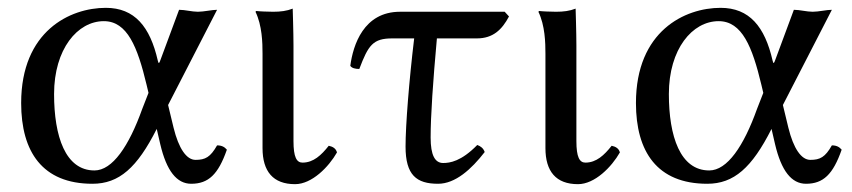

<svg xmlns="http://www.w3.org/2000/svg" viewBox="-20 -459 2175 490"><path d="M409 -191 534 -434C521 -434 500 -429 485 -429C470 -429 452 -434 437 -434L389.5 -306C386.7 -298.5 385.1 -294 382.8 -304C363 -391 323.5 -439 250 -439C159 -439 34 -380 34 -196C34 -72 88 10 216 10C284 10 330 -31 380 -130L389 -91C405 -23 431 10 468 10C512 10 537 -14 559 -77C553 -84 546 -88 534 -88C517 -58 504 -51 479 -51C456 -51 436 -80 423 -133ZM359 -222 343 -181C309 -86 267 -24 221 -24C147 -24 118 -111 118 -219C118 -334 178 -405 245 -405C305 -405 331 -339 354 -243Z M650 -322V-81C650 -21.5 677 11 733 11C776 11 819 -33 840 -70C837.4 -79.9 829.6 -84.8 819 -87C800 -63 780 -44 752 -44C737 -44 729 -58 729 -99V-343C729 -375 727 -437 727 -437C712 -431 696 -429 677 -429C665 -429 640 -430 634 -431L632 -429C649 -394 650 -350 650 -322Z M1001 -429C908 -429 881 -344 874 -291C878 -285 887 -283 897 -283C920 -344 932 -361 981 -361H1037C1024 -253 1015 -139 1015 -85C1015 -12 1043 10 1098 10C1142 10 1183 -27 1217 -71C1213.6 -80.7 1206.7 -85.9 1198 -89C1157 -47 1128 -43 1111 -43C1090 -43 1079 -63 1079 -108C1079 -163 1085 -251 1095 -361H1197C1238 -361 1261 -383 1279 -417L1268 -429Z M1372 -322V-81C1372 -21.5 1399 11 1455 11C1498 11 1541 -33 1562 -70C1559.4 -79.9 1551.6 -84.8 1541 -87C1522 -63 1502 -44 1474 -44C1459 -44 1451 -58 1451 -99V-343C1451 -375 1449 -437 1449 -437C1434 -431 1418 -429 1399 -429C1387 -429 1362 -430 1356 -431L1354 -429C1371 -394 1372 -350 1372 -322Z M1978 -191 2103 -434C2090 -434 2069 -429 2054 -429C2039 -429 2021 -434 2006 -434L1958.5 -306C1955.7 -298.5 1954.1 -294 1951.8 -304C1932 -391 1892.5 -439 1819 -439C1728 -439 1603 -380 1603 -196C1603 -72 1657 10 1785 10C1853 10 1899 -31 1949 -130L1958 -91C1974 -23 2000 10 2037 10C2081 10 2106 -14 2128 -77C2122 -84 2115 -88 2103 -88C2086 -58 2073 -51 2048 -51C2025 -51 2005 -80 1992 -133ZM1928 -222 1912 -181C1878 -86 1836 -24 1790 -24C1716 -24 1687 -111 1687 -219C1687 -334 1747 -405 1814 -405C1874 -405 1900 -339 1923 -243Z"/></svg>

Font: Libertinus Math
Style: Regular
Weight: 400
Designer: Philipp H. Poll
Foundry: Khaled Hosny
Version: Version 6.2